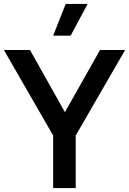

<svg xmlns="http://www.w3.org/2000/svg" viewBox="-24 -959 658 979"><path d="M311 -939H423L336 -777H247ZM307 -387 486 -704H614L362 -268V0H247V-268L-4 -704H129Z"/></svg>

Font: CBA Beacon Sans Bold
Style: Regular
Weight: 700
Designer: Wei Huang
Foundry: Wei Huang
Version: Version 1.002